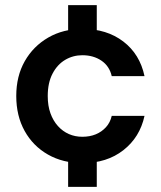

<svg xmlns="http://www.w3.org/2000/svg" viewBox="-20 -620 623 744"><path d="M244 104V-59H355V104ZM244 -437V-600H355V-437ZM300 12Q224 12 166 -21Q108 -54 75.5 -112.5Q43 -171 43 -248Q43 -325 76 -383Q109 -441 167 -474.5Q225 -508 300 -508Q394 -508 458 -459Q522 -410 540 -325H413Q404 -364 373 -385Q342 -406 299 -406Q263 -406 232.5 -388Q202 -370 183.5 -334.5Q165 -299 165 -248Q165 -210 175.5 -181Q186 -152 204.5 -131.5Q223 -111 247 -100.5Q271 -90 299 -90Q328 -90 351 -99.5Q374 -109 390.5 -127Q407 -145 413 -171H540Q522 -88 458 -38Q394 12 300 12Z"/></svg>

Font: DM Sans 28pt SemiBold
Style: Regular
Weight: 600
Version: Version 4.004;gftools[0.9.30]